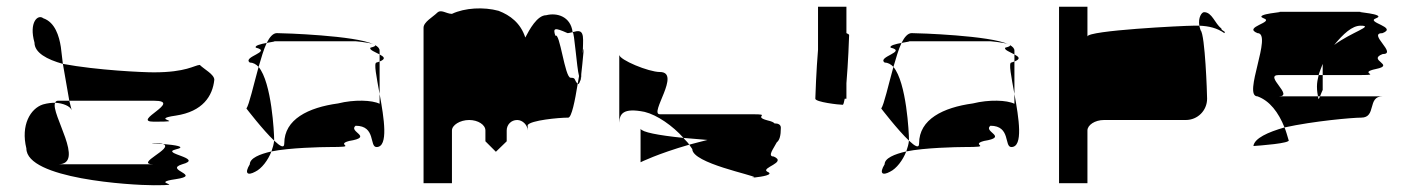

<svg xmlns="http://www.w3.org/2000/svg" viewBox="-20 -730 4153 568"><path d="M58 -291C58 -201 366 -182 435 -182C542 -182 416 -188 500 -200C580 -212 464 -227 519 -244C586 -262 452 -276 500 -288C534 -296 498 -301 462 -304C498 -292 374 -244 435 -244H152C234 -244 129 -394 143 -426C133 -426 121 -425 107 -421C70 -409 41 -360 58 -291ZM82 -604C65 -664 92 -689 108 -676C143 -664 155 -623 160 -591L166 -541C119 -554 82 -574 82 -604ZM143 -426C145 -430 147 -432 152 -432H185L192 -404C188 -416 166 -425 143 -426ZM166 -541 185 -432H435C524 -432 366 -370 435 -370C542 -370 416 -376 500 -388C580 -400 609 -446 614 -494C614 -510 584 -525 571 -538C555 -537 531 -516 435 -516C403 -516 268 -522 166 -541ZM462 -304C436 -306 419 -307 435 -307C448 -307 458 -306 462 -304Z M709 -409C709 -409 758 -345 791 -314V-318C791 -335 784 -486 745 -532C730 -478 717 -420 709 -409ZM719 -244C702 -216 713 -210 735 -222C754 -231 773 -256 783 -282C748 -274 719 -262 719 -244ZM719 -545C696 -562 786 -577 737 -589C732 -595 752 -600 769 -603C760 -584 753 -559 745 -532C738 -540 728 -545 719 -545ZM769 -603C788 -607 804 -608 781 -608H1032C1029 -608 1071 -605 1085 -599C1032 -625 819 -632 799 -632C788 -632 778 -621 769 -603ZM783 -282C787 -293 790 -304 791 -314C809 -297 821 -290 821 -306C821 -377 892 -412 980 -424C1028 -436 1081 -434 1103 -423V-452C1116 -381 1130 -295 1094 -295C1072 -295 1093 -358 1032 -358C1009 -340 1087 -325 1013 -313C968 -301 1047 -295 953 -295C933 -295 836 -293 783 -282ZM1076 -589C1071 -583 1090 -576 1103 -569V-580C1103 -587 1098 -592 1089 -597C1092 -595 1089 -592 1076 -589ZM1085 -599C1087 -598 1088 -598 1089 -597C1088 -598 1086 -598 1085 -599ZM1094 -545C1085 -545 1094 -502 1103 -452V-548ZM1103 -548V-569C1116 -562 1123 -556 1103 -548Z M1233 -188H1317V-344C1317 -360 1341 -375 1368 -375C1394 -375 1416 -361 1416 -344V-312L1447 -281L1479 -312V-344C1479 -361 1492 -375 1510 -375C1526 -375 1541 -360 1541 -344V-360C1550 -374 1632 -382 1661 -382C1671 -382 1681 -432 1689 -482C1677 -494 1685 -500 1668 -500C1651 -500 1636 -637 1623 -624C1615 -648 1621 -649 1659 -632C1664 -632 1669 -634 1674 -635C1668 -682 1627 -693 1596 -685C1569 -685 1546 -642 1534 -619C1520 -662 1489 -685 1455 -698C1411 -710 1355 -707 1317 -689C1300 -689 1285 -704 1273 -692C1261 -680 1233 -665 1233 -648ZM1674 -634V-635C1690 -639 1705 -644 1705 -612C1705 -612 1705 -595 1704 -573C1706 -585 1707 -589 1707 -580C1707 -591 1704 -548 1700 -515C1699 -509 1700 -504 1699 -500H1698V-498L1699 -499C1698 -494 1697 -491 1696 -490C1694 -483 1691 -480 1689 -482C1690 -490 1692 -497 1693 -505C1686 -530 1679 -639 1674 -634ZM1699 -500C1699 -500 1699 -499 1699 -499C1699 -499 1699 -500 1699 -500Z M1812 -367V-568C1812 -553 1899 -517 1932 -517C1997 -517 1899 -392 1932 -392H2206C2265 -392 2205 -386 2250 -374C2263 -371 2269 -368 2271 -365C2283 -365 2290 -361 2290 -352C2290 -328 2286 -315 2278 -309C2269 -291 2249 -267 2269 -267C2310 -249 2229 -234 2250 -222C2272 -213 2232 -207 2213 -205C2212 -212 2028 -247 2028 -289C2025 -293 2022 -298 2019 -302C2036 -307 2055 -311 2073 -316L2002 -322C1970 -358 1924 -390 1887 -399C1823 -412 1813 -393 1812 -367ZM1875 -250C1875 -250 1925 -275 2019 -302C2015 -309 2007 -315 2002 -322C1925 -330 1880 -339 1875 -349ZM2213 -205C2206 -204 2201 -204 2206 -204C2211 -204 2213 -204 2213 -204Z M2392 -438C2392 -428 2462 -420 2473 -420C2475 -420 2477 -427 2479 -438H2484V-484C2489 -542 2492 -620 2492 -626C2492 -628 2489 -630 2484 -632V-710H2400V-583C2395 -525 2392 -444 2392 -438Z M2587 -409C2587 -409 2636 -345 2669 -314V-318C2669 -335 2662 -486 2623 -532C2608 -478 2595 -420 2587 -409ZM2597 -244C2580 -216 2591 -210 2613 -222C2632 -231 2651 -256 2661 -282C2626 -274 2597 -262 2597 -244ZM2597 -545C2574 -562 2664 -577 2615 -589C2610 -595 2630 -600 2647 -603C2638 -584 2631 -559 2623 -532C2616 -540 2606 -545 2597 -545ZM2647 -603C2666 -607 2682 -608 2659 -608H2910C2907 -608 2949 -605 2963 -599C2910 -625 2697 -632 2677 -632C2666 -632 2656 -621 2647 -603ZM2661 -282C2665 -293 2668 -304 2669 -314C2687 -297 2699 -290 2699 -306C2699 -377 2770 -412 2858 -424C2906 -436 2959 -434 2981 -423V-452C2994 -381 3008 -295 2972 -295C2950 -295 2971 -358 2910 -358C2887 -340 2965 -325 2891 -313C2846 -301 2925 -295 2831 -295C2811 -295 2714 -293 2661 -282ZM2954 -589C2949 -583 2968 -576 2981 -569V-580C2981 -587 2976 -592 2967 -597C2970 -595 2967 -592 2954 -589ZM2963 -599C2965 -598 2966 -598 2967 -597C2966 -598 2964 -598 2963 -599ZM2972 -545C2963 -545 2972 -502 2981 -452V-548ZM2981 -548V-569C2994 -562 3001 -556 2981 -548Z M3113 -188H3197V-344C3197 -360 3219 -375 3246 -375H3488C3523 -375 3551 -403 3551 -438C3551 -454 3545 -627 3532 -640C3530 -645 3529 -650 3528 -654H3510C3482 -654 3197 -640 3197 -622V-710H3113ZM3528 -654C3524 -678 3535 -694 3542 -694C3566 -694 3574 -660 3593 -646C3593 -638 3608 -638 3602 -632C3581 -647 3556 -653 3528 -654Z M3688 -298C3702 -299 3802 -306 3792 -316C3788 -329 3785 -341 3780 -353C3731 -339 3691 -321 3688 -298ZM3700 -445C3655 -445 3746 -632 3700 -632C3655 -650 3752 -664 3718 -676C3685 -689 3791 -695 3763 -695H4007C3979 -695 4085 -689 4051 -676C4018 -664 4116 -650 4070 -632C4024 -632 4116 -570 4070 -570C4024 -552 4109 -538 4051 -526C3994 -514 4070 -508 4007 -508H3893V-541C3889 -530 3884 -519 3881 -508H3763C3717 -508 3810 -445 3763 -445H3879C3880 -433 3882 -437 3885 -445H4070C4024 -445 4053 -382 4007 -382C3981 -382 3867 -372 3780 -353C3762 -398 3736 -432 3700 -445ZM3876 -474C3876 -460 3878 -451 3879 -445H3885C3888 -453 3893 -464 3893 -464V-508H3881C3878 -496 3876 -485 3876 -474ZM3927 -597C3978 -635 4047 -654 4005 -654C3980 -654 3954 -630 3927 -597Z"/></svg>

Font: bitstorm
Style: suext
Weight: 400
Version: Version 0.2